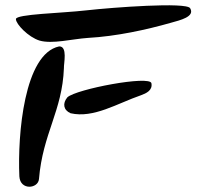

<svg xmlns="http://www.w3.org/2000/svg" viewBox="-20 -707 741 724"><path d="M40 -635C40 -616 87 -567 129 -554C177 -540 252 -560 311 -564C419 -570 533 -595 624 -621C660 -631 716 -644 697 -676C683 -700 405 -679 306 -668C211 -657 40 -654 40 -635ZM53 -42C56 12 124 5 127 -32C141 -203 215 -289 221 -450C220 -467 236 -533 203 -532C71 -504 46 -200 53 -42ZM551 -393C546 -424 267 -371 234 -340C215 -317 219 -292 246 -280C333 -260 422 -317 512 -348C531 -355 556 -366 551 -393Z"/></svg>

Font: Carybe
Style: Regular
Weight: 400
Designer: Genilson Lima Santos
Foundry: Genilson Lima Santos
Version: Version 1.010;PS 001.010;hotconv 1.0.70;makeotf.lib2.5.58329